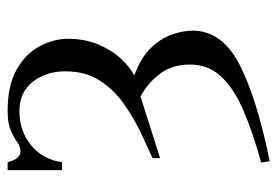

<svg xmlns="http://www.w3.org/2000/svg" viewBox="-128 -358 701 484"><g transform="rotate(-90 222.0 -116.5)"><path d="M386.2 19Q386.2 92.8 301.8 136.7Q217.3 180.7 57.1 213.4L53.7 191.9Q127.9 171.4 183.6 147.7Q239.3 124 270 91.6Q300.8 59.1 300.8 12.2Q300.8 -32.7 277.3 -63.5Q253.9 -94.2 220.2 -112.3L64.9 -63V-82L128.4 -111.3Q164.6 -128.4 200.4 -153.3Q236.3 -178.2 260 -214.4Q283.7 -250.5 283.7 -301.8Q283.7 -349.6 257.6 -383.5Q231.4 -417.5 183.6 -417.5Q132.8 -417.5 96.9 -387.7Q61 -357.9 54.7 -310.1H34.7V-447.3H54.7Q59.6 -428.7 66.4 -422.1Q73.2 -415.5 78.6 -415H84Q93.8 -415 105 -423.1Q116.2 -431.2 134.5 -439.2Q152.8 -447.3 183.6 -447.3Q248 -447.3 288.1 -424.6Q328.1 -401.9 346.9 -366.7Q365.7 -331.5 365.7 -294.9Q365.7 -253.4 351.8 -219.7Q337.9 -186 316.7 -162.8Q295.4 -139.6 273.4 -127.9Q316.9 -112.3 341.6 -87.2Q366.2 -62 376.2 -33.9Q386.2 -5.9 386.2 19Z"/></g></svg>

Font: BabelStone Roman
Style: Regular
Weight: 400
Designer: Walt Agee, Victor Gaultney, Peter Martin, Debbi Hosken, Becca Hirsbrunner (SIL); Andrew West (BabelStone)
Foundry: BabelStone
Version: Version 16.000